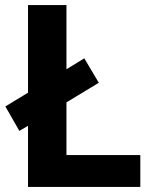

<svg xmlns="http://www.w3.org/2000/svg" viewBox="-20 -734 605 754"><path d="M90 0V-240L56 -220L1 -316L90 -370V-714H241V-462L311 -505L368 -409L241 -332V-125H531V0Z"/></svg>

Font: Noto Sans Adlam
Style: Regular
Weight: 400
Designer: Mark Jamra, Neil Patel
Foundry: JamraPatel LLC
Version: Version 3.001